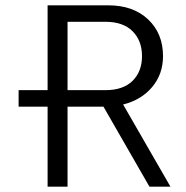

<svg xmlns="http://www.w3.org/2000/svg" viewBox="-20 -702 700 722"><path d="M621 0H542L369 -301H234V0H159V-301H50V-363H159V-682H387Q481 -682 537 -629Q593 -576 593 -491Q593 -423 552 -374.5Q511 -326 443 -309ZM234 -363H377Q443 -363 478.5 -398Q514 -433 514 -491Q514 -549 478.5 -584.5Q443 -620 377 -620H234Z"/></svg>

Font: Didact Gothic
Style: Regular
Weight: 400
Designer: Daniel Johnson
Foundry: Daniel Johnson
Version: Version 2.101;PS 002.101;hotconv 1.0.88;makeotf.lib2.5.64775